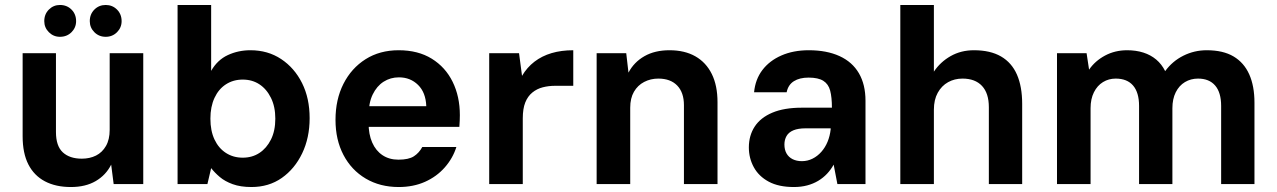

<svg xmlns="http://www.w3.org/2000/svg" viewBox="-20 -740 5135 772"><path d="M265 12Q204 12 160.5 -11Q117 -34 94 -79Q71 -124 71 -192V-526H205V-209Q205 -153 232.5 -127.5Q260 -102 309 -102Q341 -102 366 -114.5Q391 -127 406 -153Q421 -179 421 -218V-526H556V0H437L427 -78Q406 -36 365 -12Q324 12 265 12ZM221 -592Q195 -592 176.5 -610.5Q158 -629 158 -655Q158 -683 176.5 -701.5Q195 -720 221 -720Q249 -720 267.5 -701.5Q286 -683 286 -655Q286 -629 267.5 -610.5Q249 -592 221 -592ZM405 -592Q378 -592 359.5 -610.5Q341 -629 341 -655Q341 -683 359.5 -701.5Q378 -720 405 -720Q432 -720 450.5 -701.5Q469 -683 469 -655Q469 -629 450.5 -610.5Q432 -592 405 -592Z M991 12Q947 12 915.5 0.5Q884 -11 863.5 -28.5Q843 -46 829 -64L814 0H694V-720H829V-455Q854 -499 896 -518.5Q938 -538 987 -538Q1057 -538 1110.5 -502.5Q1164 -467 1194.5 -406Q1225 -345 1225 -265Q1225 -186 1195 -123.5Q1165 -61 1113 -24.5Q1061 12 991 12ZM956 -106Q994 -106 1023 -125Q1052 -144 1069.5 -179Q1087 -214 1087 -263Q1087 -311 1069.5 -346.5Q1052 -382 1023 -401Q994 -420 956 -420Q918 -420 888.5 -401Q859 -382 842.5 -346.5Q826 -311 826 -263Q826 -214 842.5 -179Q859 -144 888.5 -125Q918 -106 956 -106Z M1583 12Q1508 12 1450.5 -22Q1393 -56 1361 -117Q1329 -178 1329 -258Q1329 -340 1361 -403Q1393 -466 1450 -502Q1507 -538 1583 -538Q1661 -538 1716 -504Q1771 -470 1800 -411Q1829 -352 1829 -277Q1829 -267 1828.5 -255Q1828 -243 1827 -230H1426V-313H1694Q1692 -368 1661 -398.5Q1630 -429 1584 -429Q1550 -429 1522.5 -411.5Q1495 -394 1478.5 -360Q1462 -326 1462 -274V-245Q1462 -200 1476.5 -167Q1491 -134 1518 -116Q1545 -98 1582 -98Q1623 -98 1644 -111.5Q1665 -125 1678 -149H1815Q1801 -104 1768.5 -67Q1736 -30 1689 -9Q1642 12 1583 12Z M1947 0V-526H2067L2079 -435Q2099 -469 2129 -492Q2159 -515 2198 -526.5Q2237 -538 2285 -538V-395H2212Q2186 -395 2162.5 -389Q2139 -383 2120.5 -368Q2102 -353 2092 -328Q2082 -303 2082 -264V0Z M2379 0V-526H2498L2507 -448Q2529 -490 2571 -514Q2613 -538 2672 -538Q2733 -538 2776 -513.5Q2819 -489 2842 -442.5Q2865 -396 2865 -329V0H2730V-317Q2730 -368 2703 -396Q2676 -424 2627 -424Q2596 -424 2570 -410.5Q2544 -397 2529 -371Q2514 -345 2514 -307V0Z M3172 12Q3111 12 3071 -9.5Q3031 -31 3011 -67.5Q2991 -104 2991 -147Q2991 -195 3014.5 -231Q3038 -267 3085.5 -287Q3133 -307 3204 -307H3325Q3325 -349 3318 -375.5Q3311 -402 3290.5 -415Q3270 -428 3231 -428Q3195 -428 3172 -413.5Q3149 -399 3143 -369H3012Q3017 -421 3045.5 -458.5Q3074 -496 3122 -517Q3170 -538 3232 -538Q3304 -538 3355.5 -514.5Q3407 -491 3433.5 -445.5Q3460 -400 3460 -335V0H3347L3332 -78Q3321 -58 3305.5 -41.5Q3290 -25 3270 -13Q3250 -1 3225.5 5.5Q3201 12 3172 12ZM3204 -92Q3227 -92 3247 -102Q3267 -112 3282.5 -129.5Q3298 -147 3307.5 -170Q3317 -193 3320 -220V-224H3219Q3189 -224 3170 -216Q3151 -208 3142.5 -193Q3134 -178 3134 -159Q3134 -138 3142.5 -123Q3151 -108 3167 -100Q3183 -92 3204 -92Z M3600 0V-720H3735V-452Q3761 -491 3802.5 -514.5Q3844 -538 3896 -538Q3962 -538 4005 -513Q4048 -488 4069 -440Q4090 -392 4090 -322V0H3956V-309Q3956 -365 3928.5 -394.5Q3901 -424 3850 -424Q3818 -424 3792 -409.5Q3766 -395 3750.5 -367Q3735 -339 3735 -299V0Z M4230 0V-526H4349L4359 -460Q4383 -495 4423 -516.5Q4463 -538 4512 -538Q4548 -538 4577.5 -528.5Q4607 -519 4629 -500.5Q4651 -482 4665 -454Q4694 -494 4738 -516Q4782 -538 4832 -538Q4898 -538 4940 -513Q4982 -488 5003 -441Q5024 -394 5024 -327V0H4890V-314Q4890 -368 4866 -396Q4842 -424 4797 -424Q4768 -424 4744.5 -410Q4721 -396 4707.5 -369Q4694 -342 4694 -305V0H4560V-314Q4560 -368 4536 -396Q4512 -424 4466 -424Q4438 -424 4415 -410Q4392 -396 4378.5 -369Q4365 -342 4365 -305V0Z"/></svg>

Font: DM Sans 9pt
Style: Bold
Weight: 700
Designer: Colophon Foundry, Jonny Pinhorn
Foundry: Colophon Foundry
Version: Version 4.004;gftools[0.9.30]